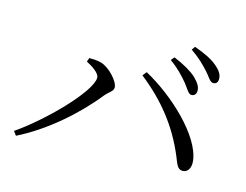

<svg xmlns="http://www.w3.org/2000/svg" viewBox="-89 -862 1179 919"><g transform="rotate(15 500.0 -402.5)"><path d="M814 -492C829 -492 838 -502 838 -519C838 -538 828 -555 804 -579C779 -602 740 -624 690 -645L676 -628C720 -597 747 -566 769 -540C789 -515 799 -492 814 -492ZM900 -574C915 -574 923 -583 923 -600C923 -620 913 -639 886 -661C862 -682 823 -701 772 -719L760 -702C805 -671 829 -646 852 -621C874 -597 884 -574 900 -574ZM358 -455C358 -385 168 -194 39 -106L54 -86C189 -153 320 -267 411 -381C429 -403 451 -412 451 -431C451 -461 398 -519 356 -530C335 -536 312 -536 297 -536L290 -517C316 -504 358 -478 358 -455ZM904 -189C890 -310 722 -465 580 -542L564 -522C683 -428 765 -324 821 -190C837 -150 843 -130 868 -130C891 -130 908 -152 904 -189Z"/></g></svg>

Font: Source Han Serif K
Style: Regular
Weight: 400
Designer: Ryoko NISHIZUKA 西塚涼子 (kana & ideographs); Frank Grießhammer (Latin, Greek & Cyrillic); Wenlong ZHANG 张文龙 (bopomofo); San
Foundry: Adobe Systems Incorporated
Version: Version 1.001;PS 1.001;hotconv 16.6.54;makeotf.lib2.5.65590